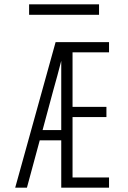

<svg xmlns="http://www.w3.org/2000/svg" viewBox="-20 -864 590 884"><path d="M50 0 236 -670H482V-623H314V-372H470V-325H314V-47H482V0H262V-218H163L104 0ZM176 -265H262V-584Q253 -550 244 -515.5Q235 -481 225 -447ZM436 -796H114V-844H436Z"/></svg>

Font: Lode Dark
Style: Regular
Weight: 400
Monospace: yes
Designer: Belleve Invis
Foundry: Belleve Invis
Version: Version 29.2.0; ttfautohint (v1.8.3)